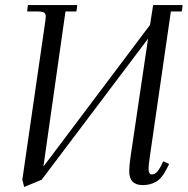

<svg xmlns="http://www.w3.org/2000/svg" viewBox="-20 -722 739 756"><path d="M67.9 -14.2 158.2 -637.2Q160.2 -650.9 160.2 -655.8Q160.2 -668.5 153.3 -672.6Q146.5 -676.8 127.9 -676.8H86.9L89.8 -702.1H284.2L280.8 -676.8H237.8L150.9 -65.9L570.8 -624L583 -702.1H699.2L695.8 -676.8H652.8L569.8 -104Q564.9 -68.8 564.9 -58.1Q564.9 -35.2 578.1 -35.2Q596.7 -35.2 611.8 -64.9L623 -86.9L646 -76.2L634.8 -54.2Q616.7 -19 594 -6.1Q571.3 6.8 542 6.8Q488.8 6.8 488.8 -47.9Q488.8 -68.4 494.1 -105L563 -569.8L144 -14.2L75.2 14.2Z"/></svg>

Font: Dihjauti S
Style: Italic
Weight: 400
Italic angle: -9°
Designer: T. Christopher White
Version: Version 3.0.0